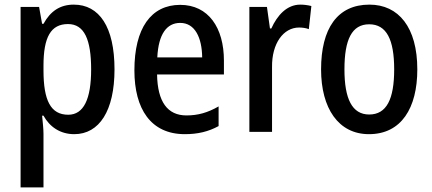

<svg xmlns="http://www.w3.org/2000/svg" viewBox="-20 -570 1867 830"><path d="M299 -550C240 -550 198 -522 168 -467H162L149 -540H69V240H168V8C168 -12 165 -40 162 -70H168C195 -21 241 10 301 10C409 10 475 -91 475 -270C475 -454 409 -550 299 -550ZM274 -466C345 -466 374 -398 374 -270C374 -142 342 -74 275 -74C199 -74 168 -136 168 -266V-286C168 -410 200 -466 274 -466Z M759 -549C633 -549 561 -448 561 -266C561 -99 632 10 779 10C835 10 881 -1 925 -25V-110C878 -83 836 -71 786 -71C704 -71 661 -130 659 -248H948V-308C948 -450 881 -549 759 -549ZM759 -471C823 -471 853 -407 854 -322H660C665 -423 701 -471 759 -471Z M1278 -550C1221 -550 1179 -505 1153 -447H1147L1134 -540H1058V0H1156V-281C1155 -382 1205 -451 1273 -451C1286 -451 1303 -449 1315 -444L1326 -544C1310 -548 1293 -550 1278 -550Z M1784 -270C1784 -452 1703 -550 1577 -550C1438 -550 1368 -446 1368 -270C1368 -102 1443 10 1575 10C1715 10 1784 -103 1784 -270ZM1469 -270C1469 -399 1501 -465 1576 -465C1651 -465 1684 -399 1684 -270C1684 -141 1651 -75 1576 -75C1502 -75 1469 -143 1469 -270Z"/></svg>

Font: Noto Sans Gujarati Condensed Medium
Style: Regular
Weight: 500
Width: 3
Designer: Jelle Bosma - Monotype Design Team, Universal Thirst
Foundry: Monotype Imaging Inc.
Version: Version 2.106